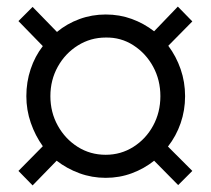

<svg xmlns="http://www.w3.org/2000/svg" viewBox="-20 -537 640 583"><path d="M79 26 36 -18 110 -93Q87 -125 73.5 -164Q60 -203 60 -245Q60 -288 73 -327Q86 -366 110 -397L36 -473L79 -516L153 -440Q183 -465 221 -479Q259 -493 301 -493Q343 -493 380 -479.5Q417 -466 448 -442L520 -517L564 -472L491 -398Q515 -366 528.5 -327Q542 -288 542 -245Q542 -202 528.5 -163Q515 -124 490 -92L564 -18L521 25L448 -49Q418 -25 380.5 -11Q343 3 301 3Q259 3 221 -11Q183 -25 152 -49ZM301 -67Q347 -67 385 -91Q423 -115 445 -155.5Q467 -196 467 -245Q467 -294 445 -334.5Q423 -375 385 -399.5Q347 -424 301 -423Q255 -423 216.5 -399Q178 -375 155.5 -334.5Q133 -294 133 -245Q133 -196 155.5 -155.5Q178 -115 216 -91Q254 -67 301 -67Z"/></svg>

Font: Nunito Sans 12pt
Style: Italic
Weight: 400
Italic angle: -9°
Designer: Vernon Adams
Foundry: Vernon Adams
Version: Version 3.101;gftools[0.9.27]